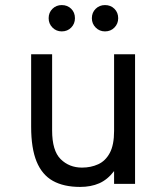

<svg xmlns="http://www.w3.org/2000/svg" viewBox="-20 -725 656 757"><path d="M295.8 12Q231.4 12 188.5 -11.9Q145.6 -35.9 124.2 -88.2Q102.8 -140.5 102.8 -225.5V-511H185.5V-210.8Q185.5 -130.8 219.2 -97.5Q253 -64.2 303.2 -64.2Q338.5 -64.2 367.2 -77.4Q396 -90.5 412.9 -122.1Q429.8 -153.6 429.8 -208.8V-511H512.5V0H429.8V-50.5Q403.9 -16.6 371.2 -2.3Q338.5 12 295.8 12ZM223.5 -601.2Q201.8 -601.2 186.8 -616.4Q171.8 -631.5 171.8 -653.2Q171.8 -675.6 186.8 -690.3Q201.8 -705 223.5 -705Q246 -705 260.8 -690.3Q275.5 -675.6 275.5 -653.2Q275.5 -631.5 260.8 -616.4Q246 -601.2 223.5 -601.2ZM394 -601.2Q372.2 -601.2 357.2 -616.4Q342.2 -631.5 342.2 -653.2Q342.2 -675.6 357.2 -690.3Q372.2 -705 394 -705Q416.5 -705 431.2 -690.3Q446 -675.6 446 -653.2Q446 -631.5 431.2 -616.4Q416.5 -601.2 394 -601.2Z"/></svg>

Font: Overpass Mono Light
Style: Regular
Weight: 300
Monospace: yes
Designer: Delve Withrington, Dave Bailey
Foundry: Delve Fonts LLC
Version: Version 4.000